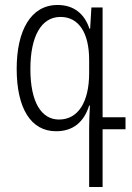

<svg xmlns="http://www.w3.org/2000/svg" viewBox="-20 -517 529 771"><path d="M338 234H392V2H484V-46H392V-487H347L342 -402H339C320 -460 278 -497 211 -497C103 -497 47 -393 47 -241C47 -82 104 10 205 10C274 10 317 -27 338 -93H341C339 -60 338 -22 338 -1ZM217 -37C147 -37 102 -105 102 -240C102 -370 145 -449 223 -449C297 -449 338 -384 338 -276V-224C338 -106 293 -37 217 -37Z"/></svg>

Font: Noto Sans Armenian Condensed Light
Style: Regular
Weight: 300
Width: 3
Designer: Monotype Design Team
Foundry: Monotype Imaging Inc.
Version: Version 2.008